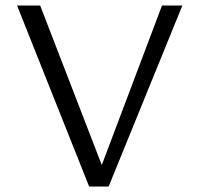

<svg xmlns="http://www.w3.org/2000/svg" viewBox="-20 -678 725 698"><path d="M42 -658H126L350 -78L569 -658H643L375 0H304Z"/></svg>

Font: LXGW Bright GB
Style: Regular
Weight: 400
Designer: Christian Thalmann (Catharsis Fonts)
Foundry: LXGW / Christian Thalmann (Catharsis Fonts) / Fontworks Inc.
Version: Version 5.510